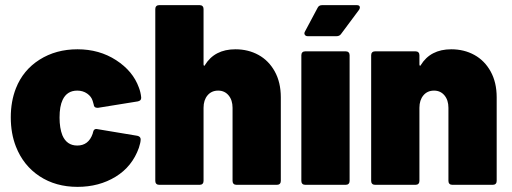

<svg xmlns="http://www.w3.org/2000/svg" viewBox="-20 -720 1993 748"><path d="M42 -149Q22 -200 22 -263Q22 -325 42 -376Q70 -447 134 -487.5Q198 -528 282 -528Q367 -528 432.5 -485.5Q498 -443 521 -379Q528 -361 530 -341V-338Q530 -328 517 -325L362 -300H359Q346 -300 345 -313L341 -327Q336 -344 319.5 -355.5Q303 -367 281 -367Q241 -367 224 -331Q212 -306 212 -262Q212 -221 223 -193Q240 -153 281 -153Q325 -153 341 -199L342 -203Q345 -220 359 -217L515 -191Q528 -188 528 -177Q528 -165 521 -144Q495 -71 430.5 -31.5Q366 8 282 8Q197 8 134 -33.5Q71 -75 42 -149Z M1074 -341V-15Q1074 -8 1070 -4Q1066 0 1059 0H901Q894 0 890 -4Q886 -8 886 -15V-300Q886 -330 870.5 -348.5Q855 -367 830 -367Q804 -367 788.5 -348.5Q773 -330 773 -300V-15Q773 -8 769 -4Q765 0 758 0H600Q593 0 589 -4Q585 -8 585 -15V-685Q585 -692 589 -696Q593 -700 600 -700H758Q765 -700 769 -696Q773 -692 773 -685V-469Q773 -465 775 -464Q777 -463 778 -466Q816 -528 897 -528Q947 -528 987 -506Q1027 -484 1050.5 -441.5Q1074 -399 1074 -341Z M1169 -520H1327Q1334 -520 1338 -516Q1342 -512 1342 -505V-15Q1342 -8 1338 -4Q1334 0 1327 0H1169Q1162 0 1158 -4Q1154 -8 1154 -15V-505Q1154 -512 1158 -516Q1162 -520 1169 -520ZM1235 -700H1370Q1382 -700 1382 -691Q1382 -687 1379 -682L1309 -588Q1303 -579 1291 -579H1179Q1171 -579 1167.5 -584.5Q1164 -590 1168 -597L1217 -689Q1222 -700 1235 -700Z M1915 -341V-15Q1915 -8 1911 -4Q1907 0 1900 0H1742Q1735 0 1731 -4Q1727 -8 1727 -15V-300Q1727 -330 1711.5 -348.5Q1696 -367 1671 -367Q1645 -367 1629.5 -348.5Q1614 -330 1614 -300V-15Q1614 -8 1610 -4Q1606 0 1599 0H1441Q1434 0 1430 -4Q1426 -8 1426 -15V-505Q1426 -512 1430 -516Q1434 -520 1441 -520H1599Q1606 -520 1610 -516Q1614 -512 1614 -505V-469Q1614 -465 1616 -464Q1618 -463 1619 -466Q1657 -528 1738 -528Q1788 -528 1828 -506Q1868 -484 1891.5 -441.5Q1915 -399 1915 -341Z"/></svg>

Font: Barlow Black
Style: Regular
Weight: 900
Designer: Jeremy Tribby
Foundry: Tribby Type
Version: Version 1.422